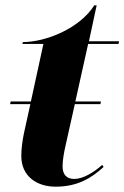

<svg xmlns="http://www.w3.org/2000/svg" viewBox="-20 -691 467 721"><path d="M189 10C271 10 323 -22 369 -64L364 -72C332 -43 291 -19 259 -19C229 -19 215 -37 215 -66C215 -89 220 -118 227 -148L261 -300H357L359 -310H263L311 -526H425L427 -536H314L343 -671H334C280 -585 153 -533 66 -533L64 -526H143L96 -310H20L18 -300H94L70 -191C64 -162 60 -132 60 -105C60 -30 117 10 189 10Z"/></svg>

Font: Noto Serif Display SemiCondensed ExtraBold
Style: Italic
Weight: 800
Width: 4
Italic angle: -12°
Designer: Monotype Design Team
Foundry: Monotype Imaging Inc.
Version: Version 2.009